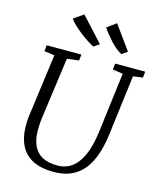

<svg xmlns="http://www.w3.org/2000/svg" viewBox="-142 -1090 996 1199"><g transform="rotate(15 356.0 -490.0)"><path d="M645 -695 596 -306Q585 -220 561.5 -159.5Q538 -99 502.8 -61.8Q467.5 -24.5 422 -7.2Q376.5 10 321 10Q239.5 10 186.8 -16.5Q134 -43 107.8 -92.2Q81.5 -141.5 79 -209Q78.5 -227.5 79 -248Q79.5 -268.5 82.5 -290L137 -695L70.5 -704L74.5 -743H299L294.5 -704L218 -694L163.5 -296.5Q160 -270.5 159 -248Q158 -225.5 158.5 -204.5Q160.5 -153 178.5 -114.8Q196.5 -76.5 234.2 -55.8Q272 -35 333.5 -35Q386 -35 426 -64.5Q466 -94 492.5 -154Q519 -214 530.5 -306L579 -694L513 -704L517 -743H711.5L707.5 -704ZM575 -835.5 539 -810.5Q520.5 -819.5 501.8 -835.2Q483 -851 465.2 -870.2Q447.5 -889.5 431.8 -909.2Q416 -929 404.5 -946.5L463.5 -990ZM394 -835.5 358 -810.5Q339.5 -819.5 315.5 -835.2Q291.5 -851 267 -870Q242.5 -889 221.5 -909Q200.5 -929 188.5 -946L252 -990Z"/></g></svg>

Font: Merriweather 24pt Light
Style: Italic
Weight: 300
Italic angle: -7.8°
Version: Version 2.101